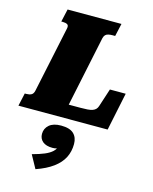

<svg xmlns="http://www.w3.org/2000/svg" viewBox="-194 -809 1026 1291"><g transform="rotate(15 319.5 -163.5)"><path d="M487 -710 467 -621H448Q432 -621 419.5 -618Q407 -615 399.5 -607.5Q392 -600 388 -585L285 -94H366Q394 -94 415 -95.5Q436 -97 450 -102Q464 -107 472.5 -116Q481 -125 485 -138L526 -264H636L581 0H-40L-20 -90H-9Q11 -90 25 -97Q39 -104 44 -126L141 -585Q146 -607 134.5 -614Q123 -621 103 -621H92L112 -710ZM181 383 131 292Q183 278 216 264Q249 250 268 232Q287 214 294 187Q297 183 300 185Q303 187 305.5 191Q308 195 308 199Q296 207 283 211Q270 215 255 215Q209 215 185.5 195Q162 175 162 142Q162 104 190.5 79.5Q219 55 273 55Q333 55 360.5 81Q388 107 388 153Q388 205 366.5 247.5Q345 290 299 324Q253 358 181 383Z"/></g></svg>

Font: Roboto Serif 20pt Black
Style: Italic
Weight: 900
Italic angle: -10°
Version: Version 1.008